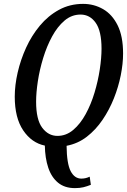

<svg xmlns="http://www.w3.org/2000/svg" viewBox="-20 -745 654 989"><path d="M366 224Q313 224 279 196Q245 168 228.5 118.5Q212 69 211 5Q143 -9 99.5 -73.5Q56 -138 56 -247Q56 -306 71 -371.5Q86 -437 114.5 -499.5Q143 -562 185.5 -613Q228 -664 284 -694.5Q340 -725 408 -725Q464 -725 511 -698Q558 -671 586 -614.5Q614 -558 614 -469Q614 -417 602 -357Q590 -297 566.5 -238Q543 -179 508 -127.5Q473 -76 427 -40.5Q381 -5 323 6Q324 98 344 136.5Q364 175 399 175Q422 175 442 165L448 207Q428 215 409.5 219.5Q391 224 366 224ZM276 -45Q321 -45 357.5 -76Q394 -107 421.5 -157.5Q449 -208 467 -268Q485 -328 494 -387.5Q503 -447 503 -494Q503 -585 473 -627.5Q443 -670 395 -670Q349 -670 312.5 -639Q276 -608 248.5 -557.5Q221 -507 202.5 -446.5Q184 -386 175 -327Q166 -268 166 -221Q166 -129 197.5 -87Q229 -45 276 -45Z"/></svg>

Font: Noto Serif ExtraCondensed Medium
Style: Italic
Weight: 500
Width: 2
Italic angle: -12°
Designer: Monotype Design Team
Foundry: Monotype Imaging Inc.
Version: Version 2.013; ttfautohint (v1.8.4.7-5d5b)